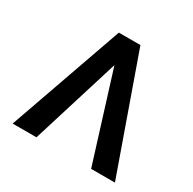

<svg xmlns="http://www.w3.org/2000/svg" viewBox="-159 -893 1067 1059"><g transform="rotate(30 374.5 -363.5)"><path d="M548.7 0 366.5 -583.8 340.9 -727.3H442.8L700.3 0ZM381.4 -583.8 200.6 0H49L305.4 -727.3H407.3Z"/></g></svg>

Font: InterMG SemiBold
Style: Regular
Weight: 600
Designer: Rasmus Andersson
Foundry: rsms
Version: Version 3.019;December 26, 2023;FontCreator 15.0.0.2955 64-b